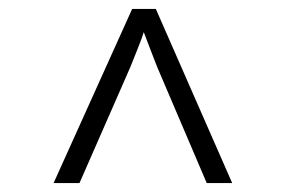

<svg xmlns="http://www.w3.org/2000/svg" viewBox="-20 -750 640 430"><path d="M100 -340 276 -730H329L500 -340H443L332 -600Q324 -620 315.5 -642.5Q307 -665 302 -678Q298 -665 289 -642.5Q280 -620 272 -600L158 -340Z"/></svg>

Font: NKDuy Mono Thin
Style: Regular
Weight: 100
Monospace: yes
Designer: NKDuy
Foundry: NKDuy
Version: Version 2.251; ttfautohint (v1.8.4.7-5d5b)